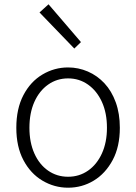

<svg xmlns="http://www.w3.org/2000/svg" viewBox="-20 -861 634 894"><path d="M297 13Q233 13 177.5 -20Q122 -53 89 -115.5Q56 -178 56 -266Q56 -355 89 -418Q122 -481 177.5 -514Q233 -547 297 -547Q345 -547 389 -528Q433 -509 466.5 -473Q500 -437 519 -384.5Q538 -332 538 -266Q538 -178 504.5 -115.5Q471 -53 416.5 -20Q362 13 297 13ZM297 -38Q349 -38 390 -66.5Q431 -95 454.5 -146.5Q478 -198 478 -266Q478 -335 454.5 -386.5Q431 -438 390 -467Q349 -496 297 -496Q245 -496 204 -467Q163 -438 140 -386.5Q117 -335 117 -266Q117 -198 140 -146.5Q163 -95 204 -66.5Q245 -38 297 -38ZM326 -635 164 -803 206 -841 357 -665Z"/></svg>

Font: Noto Sans JP Thin Light
Style: Regular
Weight: 300
Version: Version 2.004-H2;hotconv 1.0.118;makeotfexe 2.5.65603